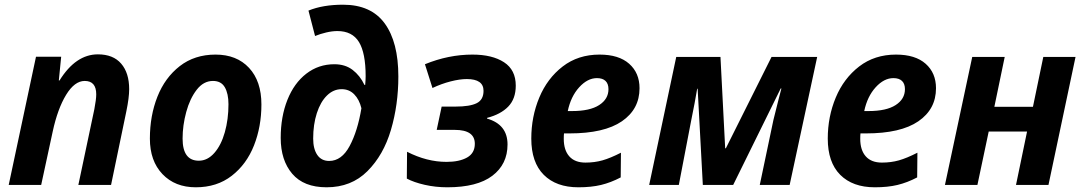

<svg xmlns="http://www.w3.org/2000/svg" viewBox="-20 -786 4603 816"><path d="M133 -545H240L230 -444H233Q302 -555 396 -555Q461 -555 495 -515.5Q529 -476 529 -407Q529 -371 517 -313L452 0H313L381 -322Q389 -364 389 -385Q389 -442 340 -442Q297 -442 261 -383Q225 -324 204 -227L155 0H17Z M617 -197Q617 -294 649 -375Q681 -456 744 -505Q807 -554 896 -554Q986 -554 1038.5 -497.5Q1091 -441 1091 -342Q1091 -248 1059.5 -168Q1028 -88 965 -39Q902 10 812 10Q724 10 670.5 -46Q617 -102 617 -197ZM951 -343Q951 -388 935.5 -415Q920 -442 885 -442Q845 -442 816 -404.5Q787 -367 771.5 -310Q756 -253 756 -197Q756 -103 825 -103Q862 -103 891 -136Q920 -169 935.5 -224Q951 -279 951 -343Z M1173 -200Q1173 -290 1201.5 -361.5Q1230 -433 1282 -473Q1334 -513 1401 -513Q1447 -513 1478.5 -489Q1510 -465 1529 -425H1532Q1534 -447 1534 -462Q1534 -561 1505.5 -607.5Q1477 -654 1414 -654Q1392 -654 1366.5 -648Q1341 -642 1319 -633L1291 -741Q1352 -766 1438 -766Q1557 -766 1615 -686.5Q1673 -607 1673 -461Q1673 -341 1641.5 -234Q1610 -127 1541.5 -58.5Q1473 10 1368 10Q1271 10 1222 -47.5Q1173 -105 1173 -200ZM1516 -326Q1507 -363 1485.5 -385Q1464 -407 1432 -407Q1397 -407 1369.5 -380Q1342 -353 1326.5 -305Q1311 -257 1311 -197Q1311 -153 1328.5 -127.5Q1346 -102 1379 -102Q1432 -102 1466 -165.5Q1500 -229 1516 -326Z M1709 -27 1710 -141Q1794 -98 1878 -98Q1932 -98 1965 -116.5Q1998 -135 1998 -175Q1998 -234 1913 -234H1836L1857 -333H1916Q1977 -333 2006 -347.5Q2035 -362 2035 -400Q2035 -450 1964 -450Q1934 -450 1895 -440Q1856 -430 1818 -412L1786 -513Q1886 -554 1988 -554Q2072 -554 2122 -521.5Q2172 -489 2172 -422Q2172 -366 2140 -333Q2108 -300 2050 -285V-282Q2137 -257 2137 -172Q2137 -88 2072.5 -39Q2008 10 1881 10Q1831 10 1785 -0.5Q1739 -11 1709 -27Z M2238 -197Q2238 -290 2272 -371.5Q2306 -453 2371.5 -503.5Q2437 -554 2528 -554Q2610 -554 2654 -515Q2698 -476 2698 -411Q2698 -322 2623 -270.5Q2548 -219 2400 -219H2377Q2376 -211 2376 -196Q2376 -148 2399.5 -121.5Q2423 -95 2468 -95Q2507 -95 2540.5 -104.5Q2574 -114 2619 -137L2618 -32Q2576 -10 2534.5 0Q2493 10 2438 10Q2344 10 2291 -43Q2238 -96 2238 -197ZM2411 -314Q2487 -314 2526.5 -339.5Q2566 -365 2566 -407Q2566 -430 2553.5 -442Q2541 -454 2517 -454Q2477 -454 2441.5 -415Q2406 -376 2393 -314Z M2854 -544H3042L3062 -156H3065L3259 -544H3453L3336 0H3209L3267 -276Q3271 -294 3290 -368L3301 -410H3298L3096 0H2967L2945 -409H2943Q2934 -354 2917 -271L2865 0H2739Z M3498 -197Q3498 -290 3532 -371.5Q3566 -453 3631.5 -503.5Q3697 -554 3788 -554Q3870 -554 3914 -515Q3958 -476 3958 -411Q3958 -322 3883 -270.5Q3808 -219 3660 -219H3637Q3636 -211 3636 -196Q3636 -148 3659.5 -121.5Q3683 -95 3728 -95Q3767 -95 3800.5 -104.5Q3834 -114 3879 -137L3878 -32Q3836 -10 3794.5 0Q3753 10 3698 10Q3604 10 3551 -43Q3498 -96 3498 -197ZM3671 -314Q3747 -314 3786.5 -339.5Q3826 -365 3826 -407Q3826 -430 3813.5 -442Q3801 -454 3777 -454Q3737 -454 3701.5 -415Q3666 -376 3653 -314Z M4112 -544H4250L4206 -332H4370L4414 -544H4551L4436 0H4298L4345 -227H4182L4134 0H3996Z"/></svg>

Font: Noto Sans Display
Style: Bold Italic
Weight: 700
Italic angle: -12°
Designer: Monotype Design team
Foundry: Monotype Imaging Inc.
Version: Version 1.000